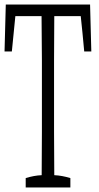

<svg xmlns="http://www.w3.org/2000/svg" viewBox="-28 -823 429 833"><path d="M23.4 -599.6H-8.3Q-5.4 -706.1 -2.9 -803.2H362.8Q365.7 -706.5 368.2 -599.6H337.4Q330.1 -681.2 322.3 -752.9H207.5Q206.5 -636.7 206.5 -561.5Q206.5 -412.1 206.5 -252.9Q206.5 -178.2 207.5 -63Q241.2 -61.5 277.3 -50.3Q277.3 -35.2 277.3 -9.8H83.5Q83.5 -34.7 83.5 -50.3Q119.1 -61.5 152.8 -63Q153.3 -102.1 153.8 -251Q153.8 -411.1 153.8 -560.5Q153.8 -635.7 152.3 -752.9H38.6Q31.2 -681.2 23.4 -599.6Z"/></svg>

Font: Scarab Serif
Style: Condensed-Light
Weight: 300
Designer: John Roberts
Foundry: Scarab
Version: 1.0